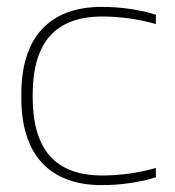

<svg xmlns="http://www.w3.org/2000/svg" viewBox="-20 -529 509 558"><path d="M42 -256V-244C42 -85 119 9 276 9C329 9 388 1 433 -14V-41C382 -26 328 -19 277 -19C139 -19 75 -97 75 -246V-254C75 -403 139 -481 277 -481C327 -481 382 -474 433 -459V-486C388 -501 329 -509 276 -509C119 -509 42 -415 42 -256Z"/></svg>

Font: LT Wave Alt Thin
Style: Regular
Weight: 100
Designer: Daniel Lyons
Version: Version 2.5 (Glyphs App)